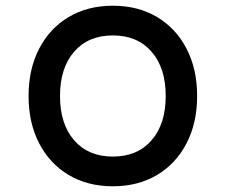

<svg xmlns="http://www.w3.org/2000/svg" viewBox="-20 -636 790 672"><path d="M80 -300Q80 -394 117 -465.5Q154 -537 220.5 -576.5Q287 -616 375 -616Q463 -616 529.5 -576.5Q596 -537 633 -465.5Q670 -394 670 -300Q670 -206 633 -134.5Q596 -63 529.5 -23.5Q463 16 375 16Q287 16 220.5 -23.5Q154 -63 117 -134.5Q80 -206 80 -300ZM560 -300Q560 -398 510.5 -455Q461 -512 375 -512Q289 -512 239.5 -455Q190 -398 190 -300Q190 -202 239.5 -145Q289 -88 375 -88Q461 -88 510.5 -145Q560 -202 560 -300Z"/></svg>

Font: Martian Mono Custom sWd Rg
Style: Regular
Weight: 400
Width: 6
Monospace: yes
Designer: Alex Havermale
Foundry: Evil Martians
Version: Version 1.000